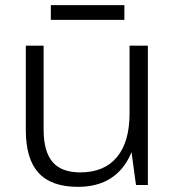

<svg xmlns="http://www.w3.org/2000/svg" viewBox="-20 -717 682 744"><path d="M149 -216Q149 -130 183.5 -89.5Q218 -49 291 -49Q384 -49 433 -108Q482 -167 482 -277L515 -341V-280Q515 -142 455 -67.5Q395 7 282 7Q179 7 129.5 -47Q80 -101 80 -213V-540H149ZM553 0H507L482 -183V-540H553ZM462 -697V-640H177V-697Z"/></svg>

Font: Pathway Extreme 28pt Light
Style: Regular
Weight: 300
Designer: Eduardo Rodriguez Tunni
Foundry: Eduardo Rodriguez Tunni
Version: Version 1.001;gftools[0.9.26]